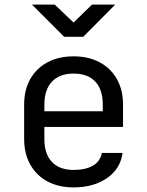

<svg xmlns="http://www.w3.org/2000/svg" viewBox="-20 -805 640 835"><path d="M300 10Q235 10 186.5 -16Q138 -42 111.5 -89.5Q85 -137 85 -200V-350Q85 -414 111.5 -461Q138 -508 186.5 -534Q235 -560 300 -560Q365 -560 413.5 -534Q462 -508 488.5 -461Q515 -414 515 -350V-253H173V-200Q173 -135 206 -100.5Q239 -66 300 -66Q352 -66 384 -84.5Q416 -103 423 -140H513Q504 -71 445.5 -30.5Q387 10 300 10ZM173 -321H427V-350Q427 -415 394.5 -450Q362 -485 300 -485Q239 -485 206 -450Q173 -415 173 -350ZM259 -645 119 -785H218L300 -707L380 -785H481L342 -645Z"/></svg>

Font: Liga JetBrainsMono Nerd Font
Style: Regular
Weight: 400
Designer: Philipp Nurullin, Konstantin Bulenkov
Foundry: JetBrains
Version: Version 2.225; ttfautohint (v1.8.3)